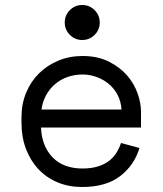

<svg xmlns="http://www.w3.org/2000/svg" viewBox="-20 -734 652 768"><path d="M144 -224Q147 -150 190 -105Q233 -60 310 -60Q345 -60 371 -68Q397 -76 415.5 -90Q434 -104 445.5 -122.5Q457 -141 464 -162L538 -142Q517 -73 460.5 -29.5Q404 14 308 14Q255 14 210.5 -4.5Q166 -23 134 -57Q102 -91 84 -138Q66 -185 66 -242V-266Q66 -318 84.5 -363Q103 -408 136 -440.5Q169 -473 213.5 -491.5Q258 -510 310 -510Q371 -510 415.5 -487.5Q460 -465 488.5 -432Q517 -399 530.5 -360Q544 -321 544 -288V-224ZM310 -436Q277 -436 248.5 -425.5Q220 -415 198.5 -396Q177 -377 163.5 -351.5Q150 -326 146 -296H466Q464 -328 450.5 -354Q437 -380 415.5 -398Q394 -416 366.5 -426Q339 -436 310 -436ZM239 -644Q239 -673 259.5 -693.5Q280 -714 309 -714Q338 -714 358.5 -693.5Q379 -673 379 -644Q379 -615 358.5 -594.5Q338 -574 309 -574Q280 -574 259.5 -594.5Q239 -615 239 -644Z"/></svg>

Font: Space Mono
Style: Regular
Weight: 400
Monospace: yes
Designer: Colophon Foundry / Benjamin Critton
Foundry: Colophon Foundry
Version: Version 1.000;PS 1.003;hotconv 1.0.81;makeotf.lib2.5.63406